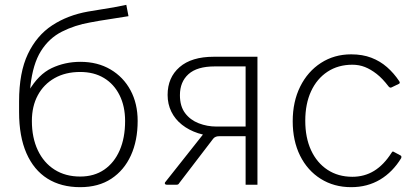

<svg xmlns="http://www.w3.org/2000/svg" viewBox="-20 -765 1716 795"><path d="M312 10Q233 10 176.5 -25.5Q120 -61 89.5 -130.5Q59 -200 59 -301L88 -388H99Q139 -457 194 -483Q249 -509 313 -509Q384 -509 437.5 -477.5Q491 -446 520.5 -391Q550 -336 550 -264Q550 -183 522 -121.5Q494 -60 441 -25Q388 10 312 10ZM312 -34Q370 -34 411.5 -62.5Q453 -91 475.5 -142.5Q498 -194 498 -264Q498 -325 475 -371Q452 -417 410.5 -442Q369 -467 312 -467Q251 -467 206 -441.5Q161 -416 136.5 -370.5Q112 -325 112 -264Q112 -195 136.5 -143Q161 -91 206 -62.5Q251 -34 312 -34ZM59 -301V-345Q59 -465 95.5 -541.5Q132 -618 196 -660Q260 -702 344 -717Q372 -722 398.5 -726Q425 -730 450.5 -734.5Q476 -739 503 -745L512 -698Q465 -690 430 -685Q395 -680 353 -672Q290 -661 236.5 -634Q183 -607 149.5 -553.5Q116 -500 106 -409L102 -355Z M997 0V-201H885Q838 -201 800 -213.5Q762 -226 733.5 -248.5Q705 -271 689.5 -302.5Q674 -334 674 -372Q674 -444 723.5 -487Q773 -530 865 -530H1046V0ZM671 0Q665 0 663 -4Q661 -8 666 -13L837 -229L891 -201Q872 -202 863 -191L723 -8Q720 -3 717.5 -1.5Q715 0 709 0ZM876 -241H997V-490H869Q796 -490 760.5 -458Q725 -426 725 -371Q725 -325 746.5 -296.5Q768 -268 803 -254.5Q838 -241 876 -241Z M1434 -540Q1481 -540 1517.5 -526Q1554 -512 1582.5 -487Q1611 -462 1633 -429Q1638 -421 1632 -418L1601 -403Q1595 -400 1589 -407Q1564 -440 1539.5 -459Q1515 -478 1491 -487.5Q1467 -497 1439 -497Q1380 -497 1336 -468Q1292 -439 1268 -387Q1244 -335 1244 -265Q1244 -195 1268 -143Q1292 -91 1336 -62Q1380 -33 1439 -33Q1489 -33 1529 -57.5Q1569 -82 1601 -132Q1604 -137 1606 -137.5Q1608 -138 1611 -136L1639 -121Q1644 -118 1641 -110Q1624 -82 1602 -59.5Q1580 -37 1554 -21.5Q1528 -6 1498 2Q1468 10 1434 10Q1363 10 1308 -24.5Q1253 -59 1222.5 -120.5Q1192 -182 1192 -263Q1192 -344 1223 -406.5Q1254 -469 1309 -504.5Q1364 -540 1434 -540Z"/></svg>

Font: Libre Franklin ExtraLight
Style: Regular
Weight: 250
Designer: Pablo Impallari, Rodrigo Fuenzalida, Nhung Nguyen
Foundry: Impallari Type
Version: Version 3.000